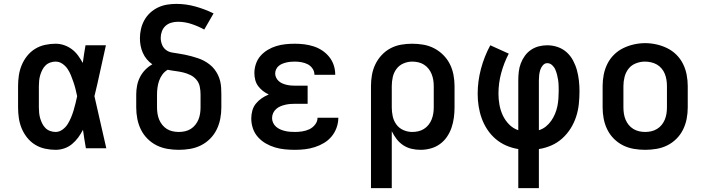

<svg xmlns="http://www.w3.org/2000/svg" viewBox="-20 -763 3640 988"><path d="M266 8Q239 8 211.5 2Q184 -4 160.5 -18.5Q137 -33 119.5 -55Q102 -77 91.5 -102.5Q81 -128 77 -155Q73 -182 73 -210V-320Q73 -348 77 -375Q81 -402 91.5 -427.5Q102 -453 119.5 -475Q137 -497 160.5 -511.5Q184 -526 211.5 -532Q239 -538 266 -538Q289 -538 310.5 -530.5Q332 -523 350 -509.5Q368 -496 381.5 -477.5Q395 -459 406 -439Q409 -462 412.5 -484.5Q416 -507 420 -530H525Q510 -465 496 -399Q482 -333 466 -268Q482 -201 496.5 -134Q511 -67 527 0H422Q418 -24 414 -47.5Q410 -71 407 -95Q396 -74 382.5 -55.5Q369 -37 351 -22Q333 -7 311 0.5Q289 8 266 8ZM266 -84Q285 -84 301.5 -96Q318 -108 328 -124Q338 -140 345.5 -158Q353 -176 358.5 -194Q364 -212 368.5 -231Q373 -250 377 -268Q373 -287 368.5 -305Q364 -323 358 -340.5Q352 -358 345 -375.5Q338 -393 327.5 -408.5Q317 -424 301 -435Q285 -446 266 -446Q252 -446 238 -441Q224 -436 214 -426Q204 -416 197.5 -403Q191 -390 187 -376.5Q183 -363 181.5 -348.5Q180 -334 180 -320V-210Q180 -196 181.5 -181.5Q183 -167 187 -153.5Q191 -140 197.5 -127Q204 -114 214 -104Q224 -94 238 -89Q252 -84 266 -84Z M900 8Q871 8 841.5 3Q812 -2 786 -15Q760 -28 739 -49Q718 -70 705 -96.5Q692 -123 686.5 -152Q681 -181 681 -210V-277Q681 -300 685.5 -323Q690 -346 700.5 -366.5Q711 -387 727.5 -404Q744 -421 764 -432Q748 -443 735.5 -458Q723 -473 715 -491Q707 -509 703.5 -528Q700 -547 700 -566Q700 -590 705.5 -614Q711 -638 723 -659.5Q735 -681 753 -697.5Q771 -714 793 -724.5Q815 -735 839 -739Q863 -743 887 -743Q937 -743 985.5 -729.5Q1034 -716 1079 -694L1031 -611Q1000 -628 965.5 -639.5Q931 -651 895 -651Q878 -651 861 -646Q844 -641 831.5 -629.5Q819 -618 813 -601.5Q807 -585 807 -568Q807 -551 813.5 -534Q820 -517 833.5 -506.5Q847 -496 864 -493Q881 -490 898 -487.5Q915 -485 932 -481.5Q949 -478 965.5 -473.5Q982 -469 998.5 -463.5Q1015 -458 1030 -450Q1045 -442 1059 -431Q1073 -420 1083.5 -406.5Q1094 -393 1101.5 -377.5Q1109 -362 1113 -345.5Q1117 -329 1118 -311.5Q1119 -294 1119 -277V-210Q1119 -181 1113.5 -152Q1108 -123 1095 -96.5Q1082 -70 1061 -49Q1040 -28 1014 -15Q988 -2 958.5 3Q929 8 900 8ZM900 -84Q916 -84 932 -87.5Q948 -91 961.5 -99.5Q975 -108 985 -120.5Q995 -133 1001 -147.5Q1007 -162 1009.5 -178Q1012 -194 1012 -210V-277Q1012 -297 1008 -317Q1004 -337 991 -352.5Q978 -368 959.5 -377Q941 -386 921.5 -390.5Q902 -395 882 -397.5Q862 -400 843 -404Q827 -395 816 -380Q805 -365 799 -348Q793 -331 790.5 -313Q788 -295 788 -277V-210Q788 -194 790.5 -178Q793 -162 799 -147.5Q805 -133 815 -120.5Q825 -108 838.5 -99.5Q852 -91 868 -87.5Q884 -84 900 -84Z M1498 8Q1472 8 1446 5.5Q1420 3 1395 -4.5Q1370 -12 1347.5 -25Q1325 -38 1307.5 -57.5Q1290 -77 1281.5 -102Q1273 -127 1273 -153Q1273 -174 1278.5 -194Q1284 -214 1297 -230Q1310 -246 1327 -257.5Q1344 -269 1363 -277Q1347 -284 1333 -295Q1319 -306 1308.5 -320Q1298 -334 1293.5 -351.5Q1289 -369 1289 -387Q1289 -411 1297 -434.5Q1305 -458 1321 -476Q1337 -494 1358 -506.5Q1379 -519 1402 -526Q1425 -533 1449 -535.5Q1473 -538 1497 -538Q1522 -538 1546 -535Q1570 -532 1593.5 -524.5Q1617 -517 1637.5 -503.5Q1658 -490 1673.5 -471Q1689 -452 1697 -428.5Q1705 -405 1705 -380Q1705 -380 1705 -379.5Q1705 -379 1705 -378H1598Q1598 -378 1598 -378.5Q1598 -379 1598 -379Q1598 -396 1588 -410.5Q1578 -425 1563 -432.5Q1548 -440 1531 -443Q1514 -446 1497 -446Q1486 -446 1475 -445Q1464 -444 1453.5 -441.5Q1443 -439 1433 -435Q1423 -431 1414.5 -424Q1406 -417 1401 -406.5Q1396 -396 1396 -385Q1396 -385 1396 -385Q1396 -385 1396 -385Q1396 -374 1401 -363.5Q1406 -353 1414.5 -345.5Q1423 -338 1433.5 -333.5Q1444 -329 1455 -326.5Q1466 -324 1477.5 -323Q1489 -322 1500 -322H1563V-229H1500Q1487 -229 1474 -228Q1461 -227 1448 -224Q1435 -221 1423 -216Q1411 -211 1401 -202Q1391 -193 1385.5 -181Q1380 -169 1380 -155Q1380 -155 1380 -155Q1380 -155 1380 -155Q1380 -143 1385.5 -131Q1391 -119 1401 -110.5Q1411 -102 1422.5 -97Q1434 -92 1446.5 -89Q1459 -86 1472 -85Q1485 -84 1498 -84Q1517 -84 1536 -87Q1555 -90 1572 -98Q1589 -106 1601.5 -122Q1614 -138 1614 -157H1721Q1721 -157 1721 -157Q1721 -157 1721 -157Q1721 -131 1712 -106Q1703 -81 1686.5 -61Q1670 -41 1647.5 -27.5Q1625 -14 1600 -6Q1575 2 1549.5 5Q1524 8 1498 8Z M1889 205V-320Q1889 -349 1894 -377.5Q1899 -406 1911.5 -432Q1924 -458 1944 -479.5Q1964 -501 1989.5 -514.5Q2015 -528 2043.5 -533Q2072 -538 2101 -538Q2130 -538 2159 -533Q2188 -528 2214 -514.5Q2240 -501 2261 -480Q2282 -459 2295 -433Q2308 -407 2313.5 -378Q2319 -349 2319 -320V-210Q2319 -184 2315.5 -157.5Q2312 -131 2303.5 -106Q2295 -81 2280 -59Q2265 -37 2243.5 -21.5Q2222 -6 2196 1Q2170 8 2144 8Q2120 8 2097 2.5Q2074 -3 2054.5 -16Q2035 -29 2020.5 -48Q2006 -67 1996 -88V205ZM2101 -84Q2117 -84 2132.5 -87.5Q2148 -91 2161.5 -99.5Q2175 -108 2185 -120.5Q2195 -133 2201 -148Q2207 -163 2209.5 -178.5Q2212 -194 2212 -210V-320Q2212 -336 2209.5 -351.5Q2207 -367 2201 -382Q2195 -397 2185 -409.5Q2175 -422 2161.5 -430.5Q2148 -439 2132.5 -442.5Q2117 -446 2101 -446Q2078 -446 2056 -436.5Q2034 -427 2020 -408Q2006 -389 2001 -366Q1996 -343 1996 -320V-210Q1996 -187 2001 -164Q2006 -141 2020 -122Q2034 -103 2056 -93.5Q2078 -84 2101 -84Z M2647 205V4Q2615 -1 2585 -14Q2555 -27 2530.5 -48Q2506 -69 2488 -96Q2470 -123 2459 -153.5Q2448 -184 2443 -216Q2438 -248 2438 -280Q2438 -345 2455 -409Q2472 -473 2503 -530L2598 -487Q2573 -439 2559 -387Q2545 -335 2545 -281Q2545 -253 2550 -224.5Q2555 -196 2567 -170Q2579 -144 2599.5 -123Q2620 -102 2647 -93V-350Q2647 -372 2649.5 -394Q2652 -416 2660 -437Q2668 -458 2681 -476Q2694 -494 2712.5 -506.5Q2731 -519 2752.5 -524.5Q2774 -530 2796 -530Q2824 -530 2850 -521Q2876 -512 2896 -494Q2916 -476 2929 -451.5Q2942 -427 2949 -401Q2956 -375 2959 -348Q2962 -321 2962 -294Q2962 -261 2958.5 -227.5Q2955 -194 2944.5 -162Q2934 -130 2916 -101.5Q2898 -73 2873 -50.5Q2848 -28 2817 -14.5Q2786 -1 2753 4V205ZM2753 -93Q2773 -99 2789 -112Q2805 -125 2816.5 -141.5Q2828 -158 2836 -177Q2844 -196 2848 -215.5Q2852 -235 2853.5 -255.5Q2855 -276 2855 -296Q2855 -310 2854.5 -324Q2854 -338 2852 -351.5Q2850 -365 2846.5 -378.5Q2843 -392 2837.5 -405Q2832 -418 2821 -428Q2810 -438 2796 -438Q2783 -438 2773.5 -427Q2764 -416 2760 -403Q2756 -390 2754.5 -376.5Q2753 -363 2753 -350Z M3300 8Q3271 8 3241.5 3Q3212 -2 3186 -15Q3160 -28 3139 -49Q3118 -70 3105 -96.5Q3092 -123 3086.5 -152Q3081 -181 3081 -210V-320Q3081 -349 3086.5 -378Q3092 -407 3105 -433.5Q3118 -460 3139 -481Q3160 -502 3186.5 -515Q3213 -528 3242 -534.5Q3271 -541 3300 -541Q3329 -541 3358 -534.5Q3387 -528 3413.5 -515Q3440 -502 3461 -481Q3482 -460 3495 -433.5Q3508 -407 3513.5 -378Q3519 -349 3519 -320V-210Q3519 -181 3513.5 -152Q3508 -123 3495 -96.5Q3482 -70 3461 -49Q3440 -28 3414 -15Q3388 -2 3358.5 3Q3329 8 3300 8ZM3300 -84Q3316 -84 3331.5 -87.5Q3347 -91 3361 -99.5Q3375 -108 3385 -120.5Q3395 -133 3401 -147.5Q3407 -162 3409.5 -178Q3412 -194 3412 -210V-320Q3412 -336 3409.5 -352Q3407 -368 3401 -383Q3395 -398 3384.5 -410.5Q3374 -423 3360 -431Q3346 -439 3330 -442.5Q3314 -446 3298 -446Q3275 -446 3252 -437Q3229 -428 3214.5 -409.5Q3200 -391 3194 -367.5Q3188 -344 3188 -320V-210Q3188 -194 3190.5 -178Q3193 -162 3199 -147.5Q3205 -133 3215 -120.5Q3225 -108 3239 -99.5Q3253 -91 3268.5 -87.5Q3284 -84 3300 -84Z"/></svg>

Font: Iosevka Slab Semibold Extended
Style: Regular
Weight: 600
Width: 7
Monospace: yes
Designer: Belleve Invis
Foundry: Belleve Invis
Version: Version 11.1.0; ttfautohint (v1.8.3)